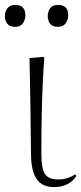

<svg xmlns="http://www.w3.org/2000/svg" viewBox="-57 -746 330 780"><path d="M163 14Q114 14 91.5 -19Q69 -52 69 -122Q69 -132 68.5 -162Q68 -192 67.5 -233.5Q67 -275 66.5 -320Q66 -365 65 -405.5Q64 -446 63.5 -474.5Q63 -503 63 -510L119 -515L123 -511Q120 -477 117 -415Q114 -353 112.5 -276.5Q111 -200 111 -122Q111 -62 125.5 -39.5Q140 -17 179 -17Q219 -17 248 -38L253 -31Q224 14 163 14ZM178 -637Q157 -637 147 -649Q137 -661 137 -680Q137 -700 147 -713Q157 -726 179 -726Q220 -726 220 -684Q220 -665 209.5 -651Q199 -637 178 -637ZM4 -637Q-17 -637 -27 -649Q-37 -661 -37 -680Q-37 -700 -26.5 -713Q-16 -726 5 -726Q46 -726 46 -684Q46 -665 36 -651Q26 -637 4 -637Z"/></svg>

Font: Display Extralight
Style: Regular
Weight: 200
Designer: Latin by Veronika Burian and Jose Scaglione. Greek by Irene Vlachou. Cyrillic by Vera Evstafieva.
Foundry: TypeTogether
Version: Version 3.002